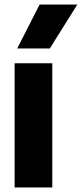

<svg xmlns="http://www.w3.org/2000/svg" viewBox="-20 -828 362 848"><path d="M44.5 0V-548.5H211V0ZM56 -614 155 -808H321.5L200 -614Z"/></svg>

Font: Encode Sans Condensed ExtraBold
Style: Regular
Weight: 800
Width: 3
Designer: Multiple Designers
Foundry: Impallari Type
Version: Version 3.000; ttfautohint (v1.8.3) -l 8 -r 50 -G 200 -x 14 